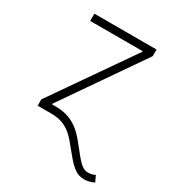

<svg xmlns="http://www.w3.org/2000/svg" viewBox="-179 -650 882 964"><g transform="rotate(30 262.0 -168.5)"><path d="M68.4 0V-36.6L388.2 -497.1V-500.5H84V-542.5H444.3V-503.9L127.4 -45.4V0ZM454.1 204.1Q425.3 204.1 402.1 188.5Q378.9 172.9 356.2 146.5Q333.5 120.1 307.1 87.4Q285.2 59.1 262.7 39.8Q240.2 20.5 212.4 10.3Q184.6 0 144.5 0H106.4V-42H145Q192.4 -42 226.8 -29.1Q261.2 -16.1 288.3 7.3Q315.4 30.8 339.8 63Q365.2 94.2 383.5 116.9Q401.9 139.6 418.5 152.1Q435.1 164.6 455.1 164.6Q465.3 164.6 474.9 162.6Q484.4 160.6 495.1 154.8L511.7 189.9Q497.1 196.8 482.2 200.4Q467.3 204.1 454.1 204.1Z"/></g></svg>

Font: Inter 16pt ExtraLight
Style: Regular
Weight: 250
Version: Version 4.001;git-66647c0bb